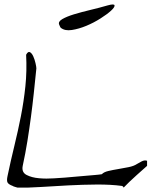

<svg xmlns="http://www.w3.org/2000/svg" viewBox="-20 -859 717 879"><path d="M38.1 -7.8Q19.5 -14.6 14.6 -23.4Q9.8 -32.2 14.6 -53.7Q29.3 -124 45.9 -191.9Q62.5 -259.8 75.7 -327.1Q88.9 -394.5 96.2 -463.9Q103.5 -533.2 99.6 -608.4Q108.4 -625 117.2 -620.1Q126 -615.2 132.3 -601.1Q138.7 -586.9 142.6 -569.8Q146.5 -552.7 146.5 -545.9Q140.6 -488.3 134.8 -433.1Q128.9 -377.9 121.6 -323.2Q114.3 -268.6 105.5 -213.4Q96.7 -158.2 84 -99.6Q78.1 -70.3 101.6 -58.1Q125 -45.9 158.7 -43Q192.4 -40 226.6 -42.5Q260.7 -44.9 277.3 -45.9Q286.1 -46.9 310.1 -48.8Q334 -50.8 360.8 -53.2Q387.7 -55.7 412.1 -57.6Q436.5 -59.6 446.3 -61.5Q455.1 -71.3 476.1 -76.2Q497.1 -81.1 521 -85Q544.9 -88.9 568.8 -93.8Q592.8 -98.6 607.4 -108.4Q615.2 -113.3 628.4 -120.1Q641.6 -127 653.3 -123V-99.6Q649.4 -95.7 635.7 -84Q622.1 -72.3 605.5 -57.1Q588.9 -42 572.3 -26.4Q555.7 -10.7 545.9 0Q545.9 -2 543 -4.9Q540 -7.8 538.1 -7.8Q487.3 -14.6 422.9 -14.2Q358.4 -13.7 293 -10.3Q227.5 -6.8 166.5 -2.9Q105.5 1 60.5 0Q57.6 -1 48.8 -3.4Q40 -5.9 38.1 -7.8ZM258.8 -731.4Q256.8 -732.4 254.4 -738.3Q252 -744.1 251 -746.1Q245.1 -759.8 265.1 -771.5Q285.2 -783.2 318.8 -793.5Q352.5 -803.7 393.6 -813.5Q434.6 -823.2 471.7 -834Q502.9 -842.8 504.4 -834.5Q505.9 -826.2 488.3 -810.1Q470.7 -793.9 439.9 -774.4Q409.2 -754.9 375 -740.7Q340.8 -726.6 309.1 -721.7Q277.3 -716.8 258.8 -731.4Z"/></svg>

Font: Give You Glory
Style: Regular
Weight: 400
Designer: Kimberly Geswein
Foundry: Kimberly Geswein
Version: Version 1.002